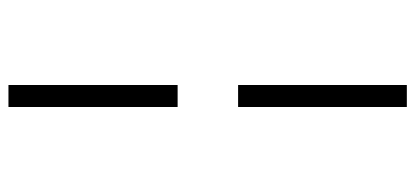

<svg xmlns="http://www.w3.org/2000/svg" viewBox="-284 -496 982 454"><g transform="rotate(90 207.0 -269.0)"><path d="M181 202V-198H233V202ZM181 -341V-740H233V-341Z"/></g></svg>

Font: Lexend Peta ExtraLight
Style: Regular
Weight: 250
Version: Version 1.007